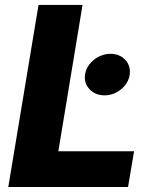

<svg xmlns="http://www.w3.org/2000/svg" viewBox="-20 -747 625 767"><path d="M133.9 -727.3H309.7L213.1 -142.8H515.6L491.5 0H13.1ZM319.6 -449.2Q322.4 -467 332 -482.2Q341.6 -497.5 355.5 -508.5Q369.3 -519.5 386.4 -525.7Q403.4 -532 420.8 -532Q458.1 -532 480.5 -507.8Q502.8 -483.7 498.2 -449.2Q495.7 -431.1 486.3 -416Q476.9 -400.9 463.1 -389.7Q449.2 -378.6 432.4 -372.3Q415.5 -366.1 397.7 -366.1Q360.8 -366.1 337.7 -390.6Q315 -415.1 319.6 -449.2Z"/></svg>

Font: Inter P Extra Bold
Style: Italic
Weight: 800
Italic angle: 9.39999°
Designer: Rasmus Andersson
Foundry: rsms
Version: Version 3.018;git-588b23468